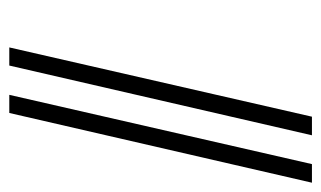

<svg xmlns="http://www.w3.org/2000/svg" viewBox="-159 -533 691 413"><g transform="rotate(90 186.5 -326.5)"><path d="M121 -1 271 -652H231L82 -1ZM223 -1 373 -652H333L184 -1Z"/></g></svg>

Font: Libertinus Serif
Style: Italic
Weight: 400
Italic angle: -12°
Designer: Philipp H. Poll, Khaled Hosny
Foundry: Caleb Maclennan
Version: Version 7.050;RELEASE